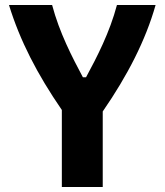

<svg xmlns="http://www.w3.org/2000/svg" viewBox="-20 -750 660 770"><path d="M392 0V-303C491.5 -447 564 -588.5 604 -730H449C420 -620 368.5 -520.5 325 -440H312.5C269.5 -520.5 218 -620 189 -730H16C60 -587 129 -453 228 -309V0Z"/></svg>

Font: Monaspace Argon ExtraBold
Style: Bold
Weight: 800
Designer: Riley Cran & the Lettermatic Team
Foundry: Lettermatic
Version: Version 1.000 (Monaspace Argon)